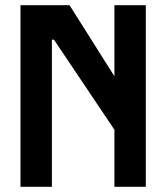

<svg xmlns="http://www.w3.org/2000/svg" viewBox="-20 -720 640 740"><path d="M421 -700V-426L248 -700H59V0H180V-567H188L421 -220V0H542V-700Z"/></svg>

Font: Kode Mono
Style: Bold
Weight: 700
Monospace: yes
Designer: Isa Ozler
Foundry: Kadena LLC
Version: Version 1.206;gftools[0.9.28]